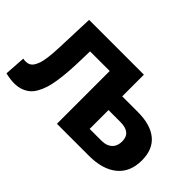

<svg xmlns="http://www.w3.org/2000/svg" viewBox="-107 -1043 1397 1397"><g transform="rotate(45 592.0 -344.0)"><path d="M104 12.2Q65.9 12.2 14.2 0L24.9 -162.1Q38.1 -159.2 51.8 -159.2Q71.8 -159.2 87.2 -167.2Q102.5 -175.3 113 -192.1Q123.5 -209 130.9 -230.2Q138.2 -251.5 142.8 -283Q147.5 -314.5 149.9 -346.2Q152.3 -377.9 153.8 -420.9L164.1 -700.2H728V-477.1H890.1Q1019.5 -477.1 1089.4 -419.4Q1159.2 -361.8 1159.2 -249Q1159.2 -127.9 1080.8 -64Q1002.4 0 862.8 0H533.2V-543H331.1L328.1 -429.2Q326.2 -367.2 322.3 -318.6Q318.4 -270 311 -222.7Q303.7 -175.3 292.5 -140.6Q281.2 -106 264.4 -75.9Q247.6 -45.9 224.9 -27.3Q202.1 -8.8 171.9 1.7Q141.6 12.2 104 12.2ZM728 -142.1H851.1Q901.4 -142.1 930.7 -169.2Q960 -196.3 960 -245.1Q960 -335.9 851.1 -335.9H728Z"/></g></svg>

Font: Montserrat ExtraBold
Style: Regular
Weight: 800
Designer: Julieta Ulanovsky
Foundry: Julieta Ulanovsky
Version: Version 9.000